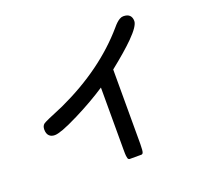

<svg xmlns="http://www.w3.org/2000/svg" viewBox="-139 -926 1279 1184"><g transform="rotate(-20 500.0 -334.5)"><path d="M781.2 -754.9Q809.1 -754.9 822.5 -741.5Q835.9 -728 835.9 -704.1Q835.9 -671.4 768.1 -603.5Q712.9 -548.3 611.3 -467.3V20.5Q611.3 67.4 605.5 79.1Q604.5 81.1 602.5 82.5Q599.1 85.9 594.7 85.9H518.6Q510.3 85.4 506.8 77.1Q504.9 71.8 503.4 60.3Q502 48.8 502 20.5V-388.7Q410.2 -328.1 297.4 -271.5Q230 -237.8 191.9 -223.9Q153.8 -210 135.7 -210Q111.8 -210 99.1 -223.1Q85 -236.8 85 -264.6Q85 -287.1 98.6 -298.8Q109.9 -308.6 237.8 -361.3Q531.7 -496.6 711.9 -706.1Q736.3 -735.8 756.8 -747.6Q769.5 -754.9 781.2 -754.9Z"/></g></svg>

Font: YuPearl-SemiBold
Style: SemiBold
Weight: 600
Designer: Max Yao
Foundry: Max-Everyday
Version: Version 1.011; ttfautohint (v1.8.3)